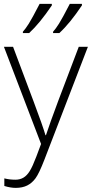

<svg xmlns="http://www.w3.org/2000/svg" viewBox="-20 -731 466 975"><path d="M0 -493.2H46.4L150.4 -216.3Q198.2 -88.9 210.9 -44.4H213.4Q232.4 -103 275.9 -219.2L379.9 -493.2H426.3L205.6 79.6Q178.7 149.4 160.6 174.1Q142.6 198.7 118.2 210.9Q93.8 223.1 59.6 223.1Q33.7 223.1 2 213.4V174.8Q28.3 181.6 58.6 181.6Q81.5 181.6 99.4 170.9Q117.2 160.2 131.3 137.2Q145.5 114.3 164.3 64.7Q183.1 15.1 188.5 0ZM96.2 -569.8Q109.9 -585 126.2 -610.8Q142.6 -636.7 181.2 -711.4H243.2V-703.6Q181.6 -612.3 127.9 -563H96.2ZM249.5 -569.8Q263.2 -585 279.5 -610.8Q295.9 -636.7 334.5 -711.4H396V-703.6Q335 -612.3 281.2 -563H249.5Z"/></svg>

Font: Bpm'online Open Sans Light
Style: Regular
Weight: 300
Foundry: Ascender Corporation
Version: Version 1.10